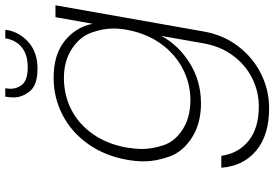

<svg xmlns="http://www.w3.org/2000/svg" viewBox="-176 -597 1039 727"><g transform="rotate(-90 343.5 -233.5)"><path d="M593 -724Q584 -677 546 -644Q508 -611 447 -611Q385 -611 361.5 -640Q338 -669 338 -702Q338 -713 340 -725L341 -733H373Q371 -722 371 -713Q371 -686 388.5 -667Q406 -648 453 -648Q499 -648 527 -670Q555 -692 562 -733H594ZM413 -550Q499 -550 551.5 -508.5Q604 -467 617 -402L642 -543H687L588 17Q575 92 532 148.5Q489 205 427.5 235.5Q366 266 297 266Q195 266 136.5 217Q78 168 72 85H117Q126 150 174 188.5Q222 227 304 227Q361 227 411.5 201.5Q462 176 497 128.5Q532 81 543 17L571 -142Q536 -77 468 -34.5Q400 8 315 8Q239 8 185.5 -26.5Q132 -61 114 -112Q96 -163 96 -208Q96 -238 102 -272Q117 -356 161.5 -419Q206 -482 271.5 -516Q337 -550 413 -550ZM594 -272Q599 -299 599 -324Q599 -364 583 -408Q567 -452 521 -481.5Q475 -511 412 -511Q346 -511 291 -482.5Q236 -454 198.5 -400Q161 -346 148 -272Q143 -241 143 -214Q143 -176 157.5 -133Q172 -90 217.5 -61Q263 -32 328 -32Q391 -32 447.5 -61.5Q504 -91 542.5 -145.5Q581 -200 594 -272Z"/></g></svg>

Font: Fz Poppins ExtLt
Style: Italic
Weight: 200
Italic angle: -10°
Designer: Ninad Kale (Devanagari), Jonny Pinhorn (Latin)
Foundry: Indian Type Foundry
Version: Vit hóa bi Vntype.Com & FontZin.Com